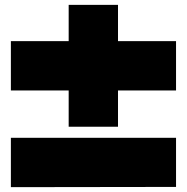

<svg xmlns="http://www.w3.org/2000/svg" viewBox="-20 -792 773 794"><path d="M25 -18V-222H708V-19ZM25 -418V-622H264V-418ZM264 -268V-418H468V-268ZM264 -418V-772H468V-622L265 -418ZM265 -418 468 -622H708V-418Z"/></svg>

Font: Foldit Black
Style: Regular
Weight: 900
Version: Version 1.003